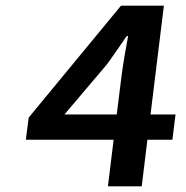

<svg xmlns="http://www.w3.org/2000/svg" viewBox="-20 -656 656 676"><path d="M207 -253 357 -430C381 -464 404 -496 426 -529H431C424 -492 414 -434 409 -397L391 -253ZM598 -253H510L557 -636H406L81 -242L71 -164H380L360 0H479L499 -164H587Z"/></svg>

Font: Falling Sky
Style: ExtObl
Weight: 400
Designer: Paul D. Hunt
Foundry: Adobe Systems Incorporated
Version: Version 1.02